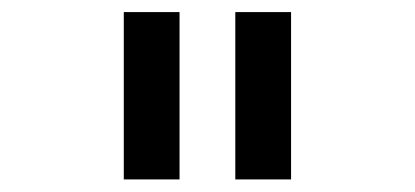

<svg xmlns="http://www.w3.org/2000/svg" viewBox="-20 -747 676 313"><path d="M181.8 -727.3V-454.5H272.7V-727.3ZM363.6 -727.3V-454.5H454.5V-727.3Z"/></svg>

Font: Departure Mono
Style: Regular
Weight: 400
Monospace: yes
Designer: Helena Zhang
Version: Version 1.500;Glyphs 3.3.1 (3343)